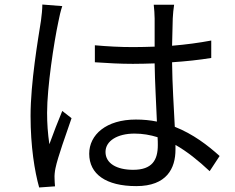

<svg xmlns="http://www.w3.org/2000/svg" viewBox="-20 -791 1040 848"><path d="M255 -764 167 -771C167 -750 164 -723 161 -700C148 -617 115 -426 115 -279C115 -144 133 -34 153 37L223 32C222 21 221 7 221 -3C220 -15 222 -34 225 -48C235 -97 272 -199 296 -269L255 -301C238 -260 214 -199 198 -154C191 -203 188 -245 188 -293C188 -405 218 -603 238 -696C241 -714 249 -747 255 -764ZM749 -770H659C661 -753 663 -726 663 -709V-585C632 -584 600 -583 569 -583C509 -583 456 -586 399 -591V-516C458 -512 510 -509 567 -509C599 -509 631 -510 663 -511C664 -429 670 -331 673 -254C644 -260 613 -263 580 -263C449 -263 374 -196 374 -112C374 -22 448 31 582 31C717 31 755 -48 755 -130C755 -137 755 -144 755 -151C806 -122 856 -82 906 -35L950 -102C898 -149 833 -199 752 -231C748 -315 741 -415 740 -516C800 -520 858 -526 913 -535V-612C860 -602 801 -594 740 -589C741 -636 742 -683 743 -710C744 -730 746 -750 749 -770ZM446 -120C446 -169 499 -201 574 -201C610 -201 644 -195 676 -185C677 -172 677 -160 677 -150C677 -84 652 -41 568 -41C496 -41 446 -69 446 -120Z"/></svg>

Font: DAIFUKU Sans JP
Style: Regular
Weight: 400
Designer: Original font ‘Source Han Sans JP’ : Ryoko NISHIZUKA  (kana, bopomofo & ideographs); Paul D. Hunt (Latin, Greek & Cyrill
Foundry: Daifuku
Version: Version 1.001